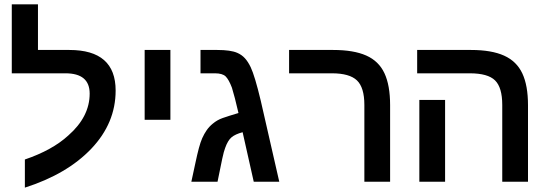

<svg xmlns="http://www.w3.org/2000/svg" viewBox="-20 -833 2520 880"><path d="M94 27V-102Q220 -145 293 -212Q391 -298 391 -404Q391 -497 280 -497H34V-813H154V-604H298Q510 -604 510 -418Q510 -269 399 -152Q288 -35 94 27Z M643 -284V-604H761V-284Z M857 0 876 -88Q884 -126 891.5 -154Q899 -182 907 -200Q916 -220 927.5 -236.5Q939 -253 955 -266Q975 -283 1000.5 -292Q1026 -301 1073 -315Q1064 -354 1056.5 -383Q1049 -412 1043 -431Q1029 -468 1014 -483Q999 -497 965 -497H899V-604H976Q1037 -604 1067 -591Q1088 -582 1102.5 -566Q1117 -550 1129 -525Q1148 -485 1175 -372L1260 0H1143L1092 -227Q1058 -218 1041 -203.5Q1024 -189 1012 -155Q1006 -140 998.5 -105Q991 -70 977 0Z M1768 0H1650V-352Q1650 -432 1616 -464.5Q1582 -497 1501 -497H1305V-604H1507Q1601 -604 1658.5 -578.5Q1716 -553 1742 -497.5Q1768 -442 1768 -351Z M2400 0H2282V-352Q2282 -432 2249 -464.5Q2216 -497 2133 -497H1892V-604H2139Q2233 -604 2290.5 -578Q2348 -552 2374 -496.5Q2400 -441 2400 -351ZM2020 -375V0H1902V-375Z"/></svg>

Font: Noto Sans Hebrew Droid SemiBold
Style: Regular
Weight: 600
Designer: Monotype Design Team
Foundry: Monotype Imaging Inc.
Version: Version 1.100; ttfautohint (v1.8.4.7-5d5b)